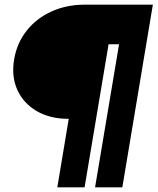

<svg xmlns="http://www.w3.org/2000/svg" viewBox="-20 -720 676 824"><path d="M226 84 275 -210H274Q195 -210 138 -243Q81 -276 54.5 -334Q28 -392 41 -467Q53 -536 94.5 -588.5Q136 -641 200.5 -670.5Q265 -700 344 -700H636L505 84H388L491 -530H446L343 84Z"/></svg>

Font: Figtree Black
Style: Italic
Weight: 900
Italic angle: -9.5°
Foundry: Erik Kennedy
Version: Version 2.001;gftools[0.9.30]